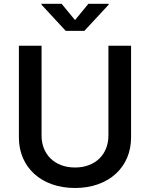

<svg xmlns="http://www.w3.org/2000/svg" viewBox="-20 -965 779 997"><path d="M369.6 11.2C544.9 11.2 660.6 -97.2 660.6 -251V-727.5H543V-260.7C543 -165 476.1 -95.2 369.6 -95.2C262.7 -95.2 195.8 -165 195.8 -260.7V-727.5H78.1V-251C78.1 -97.2 193.4 11.2 369.6 11.2ZM299.8 -945.3H195.3V-940.9L321.3 -804.7H418L544.4 -940.9V-945.3H439L369.6 -860.8Z"/></svg>

Font: Raveo Medium
Style: Regular
Weight: 500
Designer: Jakub Foglar, Rasmus Andersson (Inter)
Foundry: Jakubfoglar.com
Version: Version 1.100;Glyphs 3.2.3 (3260)